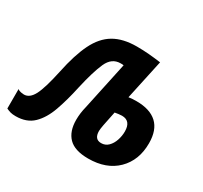

<svg xmlns="http://www.w3.org/2000/svg" viewBox="-166 -715 937 888"><g transform="rotate(30 302.0 -271.0)"><path d="M394 9.8Q321.8 9.8 289.3 -23.4Q256.8 -56.6 256.8 -118.2Q256.8 -153.3 266.1 -189.9L320.8 -445.8Q317.4 -446.8 313 -446.8Q308.6 -446.8 304.2 -446.8Q257.8 -446.8 235.6 -397.5Q213.4 -348.1 191.9 -252.9Q175.8 -177.7 154.8 -118.7Q133.8 -59.6 98.9 -25.9Q64 7.8 5.9 7.8Q-11.2 7.8 -22 4.9Q-32.7 2 -44.9 -3.9V-107.9Q-37.6 -101.6 -26.9 -99.9Q-16.1 -98.1 -11.2 -98.1Q19 -98.1 39.1 -136.5Q59.1 -174.8 80.1 -272.9Q100.6 -372.1 130.9 -433.6Q161.1 -495.1 209.2 -523.4Q257.3 -551.8 331.1 -551.8Q364.7 -551.8 396.2 -549.1Q427.7 -546.4 460 -542L414.1 -329.1Q420.9 -330.6 432.4 -331.3Q443.8 -332 456.1 -332Q527.8 -332 565.4 -297.4Q603 -262.7 603 -191.9Q603 -101.1 546.9 -45.7Q490.7 9.8 394 9.8ZM410.2 -82Q432.6 -82 448 -97.4Q463.4 -112.8 471.2 -136.2Q479 -159.7 479 -183.1Q479 -240.2 431.2 -240.2Q422.9 -240.2 413.3 -238.8Q403.8 -237.3 394 -235.8Q382.8 -183.6 378.4 -159.4Q374 -135.3 374 -126Q374 -82 410.2 -82Z"/></g></svg>

Font: Open Sans Condensed
Style: Bold Italic
Weight: 700
Width: 3
Italic angle: -12°
Designer: Monotype Design Team
Foundry: Monotype Imaging Inc.
Version: Version 3.003; ttfautohint (v1.8.4)